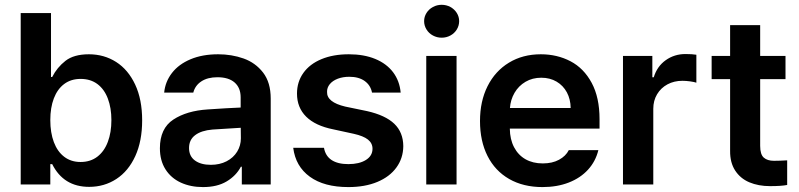

<svg xmlns="http://www.w3.org/2000/svg" viewBox="-20 -761 3296 792"><path d="M65.4 -707H190.4V-443.4H195.3Q215.3 -482.9 250 -510Q284.7 -537.1 346.7 -537.1Q409.2 -537.1 459 -505.4Q508.8 -473.6 537.6 -412.1Q566.4 -350.6 566.4 -264.6Q566.4 -179.2 538.1 -117.2Q509.8 -55.2 460 -22.7Q410.2 9.8 347.7 9.8Q242.2 9.8 195.3 -84H187.5V0H65.4ZM312.5 -92.8Q353 -92.8 381.6 -114.7Q410.2 -136.7 424.8 -175.8Q439.5 -214.8 439.5 -265.6Q439.5 -315.4 425 -354Q410.6 -392.6 382.1 -414.1Q353.5 -435.5 312.5 -435.5Q272.9 -435.5 244.9 -414.6Q216.8 -393.6 202.1 -355.2Q187.5 -316.9 187.5 -265.6Q187.5 -213.9 202.1 -174.8Q216.8 -135.7 244.9 -114.3Q272.9 -92.8 312.5 -92.8Z M836.9 -309.6Q921.4 -315.4 972.7 -317.4V-359.4Q972.7 -398.9 947.8 -420.7Q922.9 -442.4 877 -442.4Q836.4 -442.4 810.5 -425.3Q784.7 -408.2 777.3 -378.9H657.2Q661.6 -424.3 689.5 -460.2Q717.3 -496.1 766.1 -516.6Q814.9 -537.1 879.9 -537.1Q935.5 -537.1 984.6 -519.8Q1033.7 -502.4 1065.2 -461.7Q1096.7 -420.9 1096.7 -354.5V0H977.5V-73.2H973.6Q954.1 -36.1 915 -12.7Q876 10.7 817.4 10.7Q766.1 10.7 725.8 -7.8Q685.5 -26.4 662.6 -62.5Q639.6 -98.6 639.6 -149.4Q639.6 -231.4 695.1 -267.8Q750.5 -304.2 836.9 -309.6ZM849.6 -81.1Q886.2 -81.1 914.6 -95.7Q942.9 -110.4 958.3 -135.5Q973.6 -160.6 973.6 -190.4L973.1 -233.9L856.4 -226.6Q810.5 -222.7 785.2 -203.6Q759.8 -184.6 759.8 -150.4Q759.8 -116.7 784.2 -98.9Q808.6 -81.1 849.6 -81.1Z M1420.9 -444.3Q1394.5 -444.3 1373.3 -436.3Q1352.1 -428.2 1340.3 -413.8Q1328.6 -399.4 1329.1 -381.8Q1327.6 -339.4 1404.3 -321.3L1494.1 -302.7Q1569.8 -285.6 1606.4 -250.5Q1643.1 -215.3 1643.6 -158.2Q1643.1 -108.4 1615.2 -70.1Q1587.4 -31.7 1536.4 -10.5Q1485.4 10.7 1417 10.7Q1316.9 10.7 1258.1 -32Q1199.2 -74.7 1189.5 -151.4H1316.4Q1322.3 -117.7 1347.9 -100.8Q1373.5 -84 1417 -84Q1461.9 -84 1489.3 -101.1Q1516.6 -118.2 1516.6 -147.5Q1516.6 -170.4 1497.8 -185.3Q1479 -200.2 1439.5 -209L1354.5 -227.5Q1280.8 -242.2 1242.9 -279.8Q1205.1 -317.4 1205.1 -375Q1205.1 -423.3 1231.4 -460.2Q1257.8 -497.1 1306.2 -517.1Q1354.5 -537.1 1418.9 -537.1Q1481.4 -537.1 1528.1 -517.8Q1574.7 -498.5 1601.6 -462.9Q1628.4 -427.2 1632.8 -378.9H1514.6Q1508.8 -409.2 1484.4 -426.8Q1460 -444.3 1420.9 -444.3Z M1738.3 -530.3H1863.3V0H1738.3ZM1729.5 -673.8Q1729.5 -691.9 1739.3 -707.5Q1749 -723.1 1765.9 -732.2Q1782.7 -741.2 1801.8 -741.2Q1821.3 -741.2 1837.9 -732.2Q1854.5 -723.1 1864.3 -707.5Q1874 -691.9 1874 -673.8Q1874 -655.3 1864.3 -639.4Q1854.5 -623.5 1837.9 -614.5Q1821.3 -605.5 1801.8 -605.5Q1782.7 -605.5 1765.9 -614.5Q1749 -623.5 1739.3 -639.4Q1729.5 -655.3 1729.5 -673.8Z M1960 -261.7Q1960 -343.3 1991.2 -405.5Q2022.5 -467.8 2079.3 -502.4Q2136.2 -537.1 2210.9 -537.1Q2278.3 -537.1 2333.3 -508.3Q2388.2 -479.5 2420.7 -419.2Q2453.1 -358.9 2453.1 -269.5V-230.5H2083Q2083.5 -186 2100.6 -153.6Q2117.7 -121.1 2147.9 -104Q2178.2 -86.9 2218.8 -86.9Q2258.3 -86.9 2286.1 -102.1Q2314 -117.2 2326.2 -141.6H2448.2Q2437 -95.7 2405.8 -61.3Q2374.5 -26.9 2326.4 -8.1Q2278.3 10.7 2217.8 10.7Q2138.7 10.7 2080.3 -22.7Q2022 -56.2 1991 -117.7Q1960 -179.2 1960 -261.7ZM2334 -315.4Q2333.5 -351.6 2318.4 -379.9Q2303.2 -408.2 2275.9 -424.3Q2248.5 -440.4 2212.9 -440.4Q2176.3 -440.4 2147.7 -423.6Q2119.1 -406.7 2102.5 -378.2Q2085.9 -349.6 2083.5 -315.4Z M2549.8 -530.3H2670.9V-442.4H2676.8Q2690.4 -487.3 2726.1 -512.7Q2761.7 -538.1 2807.6 -538.1Q2835 -538.1 2852.5 -535.2V-419.9Q2844.2 -422.9 2827.1 -425.3Q2810.1 -427.7 2794.9 -427.7Q2760.7 -427.7 2733.4 -413.1Q2706.1 -398.4 2690.4 -372.1Q2674.8 -345.7 2674.8 -312.5V0H2549.8Z M3220.2 -434.6H3115.7V-159.2Q3115.7 -124 3130.6 -110.8Q3145.5 -97.7 3172.4 -97.7Q3195.8 -97.7 3227.1 -99.6V2Q3202.6 6.8 3156.7 6.8Q3108.4 6.8 3071 -9Q3033.7 -24.9 3012.5 -57.6Q2991.2 -90.3 2991.7 -138.7V-434.6H2915.5V-530.3H2991.7V-657.2H3115.7V-530.3H3220.2Z"/></svg>

Font: Pretendard SemiBold
Style: Regular
Weight: 600
Designer: Base glyphs from Inter by Rasmus Andersson; Hangeul glyphs from Noto Sans CJK(Source Han Sans) by Jang Soo-young and Kan
Foundry: Kil Hyung-jin
Version: Version 1.309